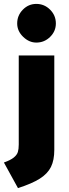

<svg xmlns="http://www.w3.org/2000/svg" viewBox="-30 -769 352 983"><path d="M58 -649Q58 -690 87 -719.5Q116 -749 156 -749Q197 -749 226.5 -719.5Q256 -690 256 -649Q256 -609 226.5 -580Q197 -551 156 -551Q119 -551 88.5 -580.5Q58 -610 58 -649ZM62 194 -10 63Q24 51 40.5 37.5Q57 24 61.5 9Q66 -6 66 -29V-485H248V-2Q248 51 231 85.5Q214 120 174 145.5Q134 171 62 194Z"/></svg>

Font: Catamaran
Style: Regular
Weight: 900
Designer: Pria Ravichandran
Version: Version 1.001;PS 001.000;hotconv 1.0.70;makeotf.lib2.5.58329